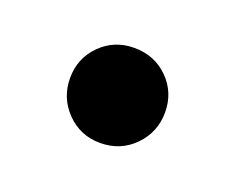

<svg xmlns="http://www.w3.org/2000/svg" viewBox="-42 -189 324 264"><g transform="rotate(20 120.0 -57.5)"><path d="M189 -58Q189 -29 169 -8.5Q149 12 119 12Q90 12 70 -8.5Q50 -29 50 -58Q50 -87 70 -107Q90 -127 119 -127Q149 -127 169 -107Q189 -87 189 -58Z"/></g></svg>

Font: FiraGOUPP
Style: Medium
Weight: 400
Designer: bBox Type
Foundry: bBox Type GmbH
Version: Version 1.001